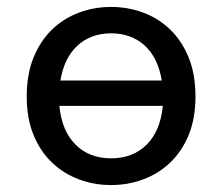

<svg xmlns="http://www.w3.org/2000/svg" viewBox="-20 -521 640 553"><path d="M300 12Q251 12 207 -4.5Q163 -21 129.5 -53Q96 -85 76.5 -132.5Q57 -180 57 -243Q57 -307 76.5 -355Q96 -403 129.5 -435.5Q163 -468 207 -484.5Q251 -501 300 -501Q349 -501 393 -484.5Q437 -468 470.5 -435.5Q504 -403 523.5 -355Q543 -307 543 -243Q543 -180 523.5 -132.5Q504 -85 470.5 -53Q437 -21 393 -4.5Q349 12 300 12ZM300 -425Q242 -425 203.5 -390Q165 -355 154 -289H446Q435 -355 396.5 -390Q358 -425 300 -425ZM300 -65Q363 -65 402.5 -104.5Q442 -144 449 -216H151Q158 -144 197.5 -104.5Q237 -65 300 -65Z"/></svg>

Font: SauceCodePro Nerd Font Mono
Style: Regular
Weight: 500
Monospace: yes
Designer: Paul D. Hunt, Teo Tuominen
Foundry: Adobe Systems Incorporated
Version: Version 2.030;PS 1.000;hotconv 16.6.51;makeotf.lib2.5.65220;